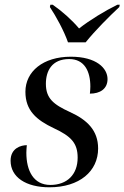

<svg xmlns="http://www.w3.org/2000/svg" viewBox="-20 -786 529 816"><path d="M269 -606H344C384 -656 445 -717 487 -756L489 -766H479C426 -740 362 -701 316 -665C286 -701 243 -739 204 -766H194L192 -756C218 -717 252 -655 269 -606ZM190 10C318 10 397 -58 397 -155C397 -232 350 -277 277 -310C207 -342 175 -368 175 -430C175 -484 200 -535 274 -535C339 -535 364 -483 364 -418C364 -408 363 -398 362 -388C405 -388 437 -408 437 -450C437 -496 390 -545 281 -545C163 -545 88 -482 88 -396C88 -316 135 -276 209 -241C282 -207 310 -178 310 -116C310 -44 265 0 194 0C122 0 92 -61 92 -137C92 -147 93 -158 94 -169C70 -169 25 -157 25 -103C25 -33 90 10 190 10Z"/></svg>

Font: Noto Serif Display
Style: Italic
Weight: 400
Italic angle: -12°
Designer: Monotype Design Team
Foundry: Monotype Imaging Inc.
Version: Version 2.009